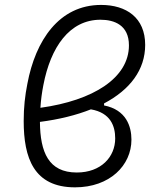

<svg xmlns="http://www.w3.org/2000/svg" viewBox="-20 -762 626 791"><path d="M408.7 -335.9C516.1 -392.6 578.1 -474.6 578.1 -577.1C578.1 -689.5 500 -741.7 396.5 -741.7C223.1 -741.7 126 -594.7 92.8 -417C83 -368.2 77.6 -319.8 77.6 -263.2C77.6 -111.8 119.1 9.8 289.1 9.8C432.6 9.8 521.5 -81.1 521.5 -186.5C521.5 -240.7 500.5 -309.6 408.7 -327.6ZM146.5 -317.9C148.4 -349.6 152.8 -381.8 158.7 -411.6C188.5 -567.4 266.1 -680.7 394 -680.7C450.7 -680.7 511.2 -658.7 511.2 -575.2C511.2 -441.4 365.2 -348.1 146.5 -317.9ZM354.5 -311.5C436 -297.4 454.6 -241.7 454.6 -191.9C454.6 -115.2 396 -51.3 296.4 -51.3C180.2 -51.3 145.5 -134.8 144.5 -259.8C223.6 -270 294.4 -287.6 354.5 -311.5Z"/></svg>

Font: Cascadia Mono PL Light
Style: Italic
Weight: 300
Italic angle: -10°
Monospace: yes
Designer: Aaron Bell
Foundry: Saja Typeworks
Version: Version 2404.023